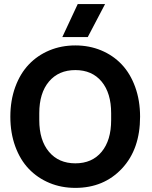

<svg xmlns="http://www.w3.org/2000/svg" viewBox="-20 -913 747 943"><path d="M350.1 9.8Q281.2 9.8 222.7 -14.6Q164.1 -39.1 121.6 -83.5Q79.1 -127.9 54.9 -194.1Q30.8 -260.3 30.8 -339.8Q30.8 -419.4 54.9 -485.6Q79.1 -551.8 121.6 -596.4Q164.1 -641.1 222.7 -665.5Q281.2 -689.9 350.1 -689.9Q418.5 -689.9 477.1 -665.5Q535.6 -641.1 577.9 -596.4Q620.1 -551.8 644 -485.6Q668 -419.4 668 -339.8Q668 -180.2 578.9 -85.2Q489.7 9.8 350.1 9.8ZM172.9 -323.2Q172.9 -224.1 220.5 -167.5Q268.1 -110.8 350.1 -110.8Q432.1 -110.8 479 -167.2Q525.9 -223.6 525.9 -323.2V-356.9Q525.9 -456.1 479 -512.5Q432.1 -568.8 350.1 -568.8Q268.1 -568.8 220.5 -512.5Q172.9 -456.1 172.9 -356.9ZM286.1 -731 361.8 -893.1H496.1L411.1 -731Z"/></svg>

Font: TASA Orbiter Deck
Style: Bold
Weight: 700
Designer: Weizhong Zhang
Version: Version 1.000;Glyphs 3.1.2 (3151)